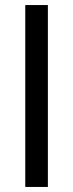

<svg xmlns="http://www.w3.org/2000/svg" viewBox="-20 -740 290 760"><path d="M80 0V-720H169.5V0Z"/></svg>

Font: Vela Sans Med
Style: Regular
Weight: 500
Designer: Principal design: Mikhail Sharanda - project Manrope.
Design modification: Ravid Balaliev
Foundry: Mikhail Sharanda
Version: Version 1.001